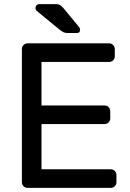

<svg xmlns="http://www.w3.org/2000/svg" viewBox="-20 -910 632 930"><path d="M181 -309H487Q498 -309 506 -317Q514 -325 514 -336V-372Q514 -383 506 -391Q498 -399 487 -399H181V-610H509Q520 -610 528 -618Q536 -626 536 -637V-673Q536 -684 528 -692Q520 -700 509 -700H113Q102 -700 94 -692Q86 -684 86 -673V-27Q86 -16 94 -8Q102 0 113 0H517Q528 0 536 -8Q544 -16 544 -27V-63Q544 -74 536 -82Q528 -90 517 -90H181ZM368 -766Q368 -750 352 -750H310Q296 -750 287.5 -754Q279 -758 268 -767L157 -858Q152 -863 152 -870Q152 -879 157 -884.5Q162 -890 171 -890H250Q262 -890 269 -886.5Q276 -883 287 -871L363 -779Q368 -774 368 -766Z"/></svg>

Font: Contemporary
Style: Regular
Weight: 400
Designer: Victor Tran
Foundry: Victor Tran
Version: Version 1.100